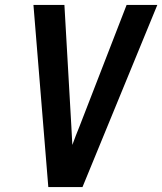

<svg xmlns="http://www.w3.org/2000/svg" viewBox="-20 -755 655 775"><path d="M175 0 115 -735H240L268 -245Q269 -226 270 -207.5Q271 -189 272 -170Q279 -189 286 -207.5Q293 -226 301 -245L491 -735H615L313 0Z"/></svg>

Font: Iosevka SS04 Extended Oblique
Style: Bold
Weight: 700
Width: 7
Italic angle: -9°
Monospace: yes
Designer: Belleve Invis
Foundry: Belleve Invis
Version: Version 19.0.0; ttfautohint (v1.8.4)